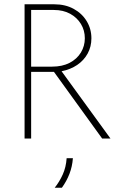

<svg xmlns="http://www.w3.org/2000/svg" viewBox="-20 -645 554 894"><path d="M94.4 0V-625H233.3Q284 -625 322.9 -603.8Q361.8 -582.6 383.7 -546.5Q405.6 -510.4 405.6 -466.7Q405.6 -427.8 388.2 -395.8Q370.8 -363.9 339.6 -342.7Q308.3 -321.5 266.7 -313.2L494.4 0H455.6L231.2 -310.4H125V0ZM125 -334.7H222.2Q270.1 -334.7 304.2 -352.4Q338.2 -370.1 356.6 -400.3Q375 -430.6 375 -466.7Q375 -503.5 356.9 -533.3Q338.9 -563.2 306.6 -580.9Q274.3 -598.6 230.6 -598.6H125ZM234.7 229.2Q256.9 201.4 272.2 167.4Q287.5 133.3 290.3 91.7H319.4Q316.7 129.9 303.5 164.2Q290.3 198.6 268.1 229.2Z"/></svg>

Font: Afacad Flux Thin
Style: Regular
Weight: 250
Designer: Kristian Moeller
Foundry: Dicotype
Version: Version 1.100